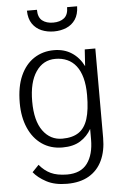

<svg xmlns="http://www.w3.org/2000/svg" viewBox="-62 -775 656 1025"><g transform="rotate(-5 266.5 -262.5)"><path d="M255.4 207Q189.5 207 145 183.1Q100.6 159.2 77.1 129.4L112.3 92.8Q138.7 125 172.6 141.1Q206.5 157.2 259.8 157.7Q333.5 157.7 368.4 110.6Q403.3 63.5 403.3 -18.1V-74.2Q381.8 -35.6 344.2 -12Q306.6 11.7 248.5 11.7Q184.6 11.7 137.9 -20.8Q91.3 -53.2 66.2 -111.1Q41 -168.9 41 -244.6Q41 -331.5 67.4 -390.4Q93.8 -449.2 140.4 -479.5Q187 -509.8 247.1 -509.8Q301.8 -509.8 342 -483.6Q382.3 -457.5 405.8 -410.2L411.6 -499.5H468.3V-20.5Q468.3 49.3 444.3 100.3Q420.4 151.4 373 179.2Q325.7 207 255.4 207ZM251 -35.2Q305.2 -35.2 338.6 -57.4Q372.1 -79.6 387.5 -128.2Q402.8 -176.8 402.8 -255.9Q402.8 -308.6 392.3 -347.7Q381.8 -386.7 361.8 -412.4Q341.8 -438 313.7 -450.4Q285.6 -462.9 250.5 -462.9Q185.1 -462.9 146.5 -406.2Q107.9 -349.6 107.9 -247.1Q107.9 -143.1 147.5 -89.1Q187 -35.2 251 -35.2ZM256.8 -609.4Q220.7 -609.4 190.4 -622.1Q160.2 -634.8 141.6 -661.9Q123 -689 122.1 -732.4H175.8Q175.8 -691.9 198 -674.3Q220.2 -656.7 256.8 -656.7Q293.5 -656.7 315.4 -674.3Q337.4 -691.9 337.4 -732.4H391.1Q390.1 -689 371.8 -661.9Q353.5 -634.8 323.2 -622.1Q293 -609.4 256.8 -609.4Z"/></g></svg>

Font: Pontano Sans Light
Style: Regular
Weight: 300
Designer: Vernon Adams
Foundry: Vernon Adams
Version: Version 2.001